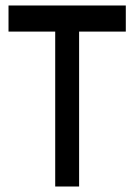

<svg xmlns="http://www.w3.org/2000/svg" viewBox="-20 -679 488 699"><path d="M438 -659V-564H268V0H181V-564H11V-659Z"/></svg>

Font: korean25
Style: Book
Weight: 400
Designer: Jelle Bosma - Monotype Design Team
Foundry: Monotype Imaging Inc.
Version: Version 2.003